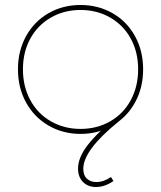

<svg xmlns="http://www.w3.org/2000/svg" viewBox="-20 -537 646 770"><path d="M554 -259Q554 -185 521.5 -126Q489 -67 431.5 -33.5Q374 0 303 0Q232 0 174.5 -33.5Q117 -67 84.5 -126Q52 -185 52 -259Q52 -333 84.5 -392Q117 -451 174.5 -484Q232 -517 303 -517Q374 -517 431.5 -484Q489 -451 521.5 -392Q554 -333 554 -259ZM72 -259Q72 -190 101.5 -135.5Q131 -81 184 -50.5Q237 -20 303 -20Q369 -20 422 -50.5Q475 -81 504.5 -135.5Q534 -190 534 -259Q534 -328 504.5 -382Q475 -436 422 -466.5Q369 -497 303 -497Q237 -497 184 -466.5Q131 -436 101.5 -382Q72 -328 72 -259ZM455 -49Q314 65 314 140Q314 166 328.5 179.5Q343 193 366 193Q396 193 425 173L435 189Q400 213 365 213Q333 213 313 193Q293 173 293 139Q293 95 331.5 45Q370 -5 445 -65Z"/></svg>

Font: Montserrat-Arabic Thin
Style: Regular
Weight: 250
Designer: Mohamed Gaber
Foundry: Kief Type Foundry
Version: Version 5.008